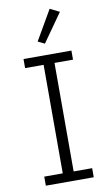

<svg xmlns="http://www.w3.org/2000/svg" viewBox="-102 -992 594 1042"><g transform="rotate(-10 195.0 -471.0)"><path d="M63 0V-50H165V-648H63V-698H327V-648H225V-50H327V0ZM192 -760 155 -778 250 -942 302 -916Z"/></g></svg>

Font: IBM Plex Sans Thai Light
Style: Regular
Weight: 300
Designer: Mike Abbink, Paul van der Laan, Pieter van Rosmalen, Ben Mitchell, Mark Frömberg
Foundry: Bold Monday
Version: Version 1.2